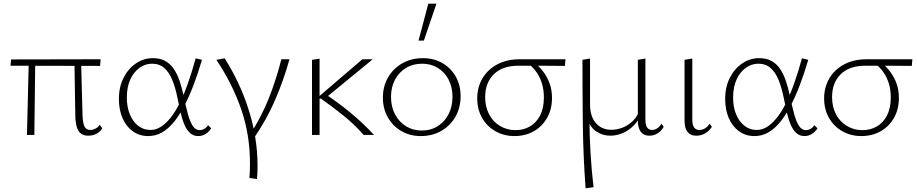

<svg xmlns="http://www.w3.org/2000/svg" viewBox="-20 -731 4968 1040"><path d="M126 0 136 -407H171L166 0ZM37 -375 40 -409 525 -410 522 -374ZM388 -102 383 -407H419L427 -108Q428 -78 432.5 -60Q437 -42 446.5 -34.5Q456 -27 470 -27Q482 -27 496.5 -34Q511 -41 520 -55L534 -36Q527 -24 515.5 -15Q504 -6 490 -1Q476 4 458 4Q434 4 418.5 -7.5Q403 -19 396 -43Q389 -67 388 -102Z M783 6Q735 6 699 -20Q663 -46 643.5 -91.5Q624 -137 624 -194Q624 -260 649.5 -310Q675 -360 717 -388Q759 -416 808 -416Q848 -416 875.5 -400.5Q903 -385 921.5 -357.5Q940 -330 952.5 -293.5Q965 -257 974 -215Q986 -156 997.5 -114Q1009 -72 1024 -49Q1039 -26 1062 -26Q1074 -26 1086 -32.5Q1098 -39 1107 -53L1124 -36Q1113 -18 1094.5 -6Q1076 6 1054 6Q1028 6 1010 -10Q992 -26 979.5 -54.5Q967 -83 958.5 -120.5Q950 -158 941 -202Q930 -257 913 -298.5Q896 -340 869.5 -363Q843 -386 803 -386Q768 -386 736.5 -364Q705 -342 686 -301Q667 -260 667 -202Q667 -152 683 -112.5Q699 -73 728 -50Q757 -27 796 -27Q823 -27 849.5 -43Q876 -59 901.5 -90Q927 -121 951 -168Q975 -215 997 -277Q1019 -339 1040 -415L1074 -407Q1052 -332 1027.5 -268Q1003 -204 976 -153Q949 -102 919 -66.5Q889 -31 855.5 -12.5Q822 6 783 6Z M1372 239 1331 233Q1333 212 1333.5 192Q1334 172 1334 152Q1334 -1 1286.5 -139Q1239 -277 1152 -407L1197 -415Q1237 -352 1270 -282Q1303 -212 1326.5 -138Q1350 -64 1362.5 12.5Q1375 89 1375 166Q1375 184 1374.5 202Q1374 220 1372 239ZM1504 -410H1548Q1517 -298 1470.5 -190Q1424 -82 1354 19L1331 2Q1395 -95 1436 -198.5Q1477 -302 1504 -410Z M1950 0Q1901 -56 1841 -104.5Q1781 -153 1718 -197H1706V-207L1943 -410H1999L1737 -195V-225Q1810 -177 1879 -120Q1948 -63 2006 0ZM1670 0V-407L1711 -413V0Z M2259 6Q2200 6 2154 -21Q2108 -48 2081 -95Q2054 -142 2054 -202Q2054 -264 2082.5 -312.5Q2111 -361 2160 -388.5Q2209 -416 2271 -416Q2330 -416 2376 -389.5Q2422 -363 2448.5 -316.5Q2475 -270 2475 -210Q2475 -148 2447 -99Q2419 -50 2370.5 -22Q2322 6 2259 6ZM2264 -24Q2315 -24 2352.5 -48.5Q2390 -73 2410.5 -114Q2431 -155 2431 -206Q2431 -260 2409.5 -300.5Q2388 -341 2351 -363.5Q2314 -386 2266 -386Q2217 -386 2178.5 -362.5Q2140 -339 2119 -298.5Q2098 -258 2098 -206Q2098 -152 2120 -111Q2142 -70 2179.5 -47Q2217 -24 2264 -24ZM2247 -511 2300 -711H2344L2276 -511Z M2767 6Q2709 6 2663 -20.5Q2617 -47 2591 -93Q2565 -139 2565 -198Q2565 -258 2593 -306Q2621 -354 2673 -382Q2725 -410 2796 -410H3043L3040 -374Q2975 -375 2908.5 -375Q2842 -375 2787 -375Q2702 -375 2655 -329Q2608 -283 2608 -205Q2608 -153 2629 -112.5Q2650 -72 2688 -49Q2726 -26 2772 -26Q2816 -26 2850.5 -46Q2885 -66 2905.5 -105.5Q2926 -145 2926 -202Q2926 -245 2915.5 -279Q2905 -313 2886.5 -339.5Q2868 -366 2844 -384L2875 -391Q2899 -373 2920.5 -345.5Q2942 -318 2956 -282Q2970 -246 2970 -201Q2970 -138 2942.5 -91Q2915 -44 2869.5 -19Q2824 6 2767 6Z M3152 289Q3139 115 3137 -59Q3135 -233 3135 -407L3176 -414V-166Q3176 -101 3207.5 -64.5Q3239 -28 3292 -28Q3320 -28 3350.5 -39Q3381 -50 3407.5 -75.5Q3434 -101 3447 -142L3462 -132Q3445 -85 3416.5 -55Q3388 -25 3354 -10.5Q3320 4 3286 4Q3246 4 3212 -17.5Q3178 -39 3164 -85L3173 -88Q3173 -1 3178.5 94.5Q3184 190 3195 283ZM3498 4Q3478 4 3464 -5Q3450 -14 3442.5 -32.5Q3435 -51 3435 -76V-407L3476 -414V-82Q3476 -55 3485 -41Q3494 -27 3513 -27Q3526 -27 3539.5 -35.5Q3553 -44 3563 -61L3575 -44Q3563 -22 3542.5 -9Q3522 4 3498 4Z M3751 4Q3720 4 3704 -16.5Q3688 -37 3688 -76V-407L3730 -414V-82Q3730 -55 3739.5 -41Q3749 -27 3769 -27Q3784 -27 3798.5 -35.5Q3813 -44 3824 -61L3836 -44Q3822 -22 3800 -9Q3778 4 3751 4Z M4067 6Q4019 6 3983 -20Q3947 -46 3927.5 -91.5Q3908 -137 3908 -194Q3908 -260 3933.5 -310Q3959 -360 4001 -388Q4043 -416 4092 -416Q4132 -416 4159.5 -400.5Q4187 -385 4205.5 -357.5Q4224 -330 4236.5 -293.5Q4249 -257 4258 -215Q4270 -156 4281.5 -114Q4293 -72 4308 -49Q4323 -26 4346 -26Q4358 -26 4370 -32.5Q4382 -39 4391 -53L4408 -36Q4397 -18 4378.5 -6Q4360 6 4338 6Q4312 6 4294 -10Q4276 -26 4263.5 -54.5Q4251 -83 4242.5 -120.5Q4234 -158 4225 -202Q4214 -257 4197 -298.5Q4180 -340 4153.5 -363Q4127 -386 4087 -386Q4052 -386 4020.5 -364Q3989 -342 3970 -301Q3951 -260 3951 -202Q3951 -152 3967 -112.5Q3983 -73 4012 -50Q4041 -27 4080 -27Q4107 -27 4133.5 -43Q4160 -59 4185.5 -90Q4211 -121 4235 -168Q4259 -215 4281 -277Q4303 -339 4324 -415L4358 -407Q4336 -332 4311.5 -268Q4287 -204 4260 -153Q4233 -102 4203 -66.5Q4173 -31 4139.5 -12.5Q4106 6 4067 6Z M4646 6Q4588 6 4542 -20.5Q4496 -47 4470 -93Q4444 -139 4444 -198Q4444 -258 4472 -306Q4500 -354 4552 -382Q4604 -410 4675 -410H4922L4919 -374Q4854 -375 4787.5 -375Q4721 -375 4666 -375Q4581 -375 4534 -329Q4487 -283 4487 -205Q4487 -153 4508 -112.5Q4529 -72 4567 -49Q4605 -26 4651 -26Q4695 -26 4729.5 -46Q4764 -66 4784.5 -105.5Q4805 -145 4805 -202Q4805 -245 4794.5 -279Q4784 -313 4765.5 -339.5Q4747 -366 4723 -384L4754 -391Q4778 -373 4799.5 -345.5Q4821 -318 4835 -282Q4849 -246 4849 -201Q4849 -138 4821.5 -91Q4794 -44 4748.5 -19Q4703 6 4646 6Z"/></svg>

Font: Ysabeau Office ExtraLight
Style: Regular
Weight: 250
Designer: Christian Thalmann (Catharsis Fonts)
Version: Version 2.001;gftools[0.9.30]; featfreeze: tnum,lnum,ss02